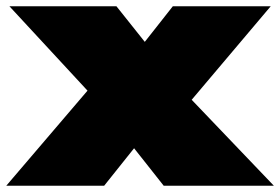

<svg xmlns="http://www.w3.org/2000/svg" viewBox="-20 -590 890 610"><path d="M500 0H850L589 -273L840 -570H529L440 -457L350 -570H10L258 -302L0 0H311L406 -119Z"/></svg>

Font: Mattone Black
Style: Regular
Weight: 900
Width: 6
Designer: Nunzio Mazzaferro
Foundry: Collletttivo
Version: Version 2.000;Glyphs 3.2 (3217)